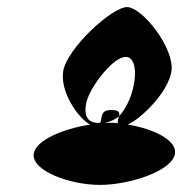

<svg xmlns="http://www.w3.org/2000/svg" viewBox="-20 -715 527 541"><path d="M75 -282C68 -234 177 -194 261 -194C347 -194 466 -234 473 -282C479 -320 413 -352 340 -364C380 -382 454 -456 463 -514C473 -578 381 -695 338 -695C295 -695 168 -578 158 -514C149 -456 200 -382 234 -364C157 -352 81 -320 75 -282ZM222 -419C227 -462 294 -549 329 -554C357 -560 367 -521 356 -471C349 -437 332 -405 315 -387C313 -381 311 -373 312 -368C304 -369 297 -369 289 -369C280 -369 270 -369 262 -368L263 -369C240 -367 215 -375 222 -419ZM262 -368C282 -368 299 -375 315 -387C318 -397 317 -405 293 -405C260 -405 269 -381 262 -368Z"/></svg>

Font: Ampere
Style: SCUltCndIta
Weight: 400
Version: Version 1